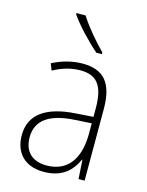

<svg xmlns="http://www.w3.org/2000/svg" viewBox="-117 -837 702 919"><g transform="rotate(15 234.0 -377.5)"><path d="M191 -765H146V-758C178 -712 240 -646 287 -606H314V-615C273 -656 220 -718 191 -765ZM238 -539C185 -539 134 -524 89 -501L102 -468C150 -494 193 -505 236 -505C316 -505 353 -462 353 -349V-306L267 -300C125 -291 44 -238 44 -133C44 -49 93 10 190 10C282 10 327 -37 353 -94H355L361 0H391V-355C391 -484 342 -539 238 -539ZM270 -269 353 -274V-219C352 -101 302 -23 195 -23C124 -23 83 -63 83 -133C83 -220 150 -262 270 -269Z"/></g></svg>

Font: Noto Sans Thai Looped SemiCondensed ExtraLight
Style: Regular
Weight: 200
Width: 4
Designer: Sasikarn Vongin, Ben Mitchell
Foundry: The Fontpad Ltd
Version: Version 1.001